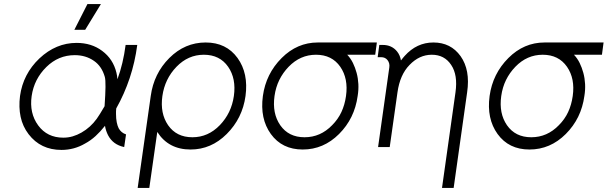

<svg xmlns="http://www.w3.org/2000/svg" viewBox="-20 -720 2975 940"><path d="M355 -510Q254 -510 173 -434Q93 -358 78 -250Q71 -195 81 -148Q91 -101 120 -63Q179 14 281 14Q343 14 396 -17Q424 -32 448 -54Q472 -76 494 -104Q496 -91 500 -79.5Q504 -68 509 -58Q521 -35 540.5 -20.5Q560 -6 588 0L597 -62Q585 -66 576 -73.5Q567 -81 561 -92Q555 -104 551.5 -121.5Q548 -139 548 -162Q548 -167 548 -174Q548 -181 549 -189Q589 -260 615 -338Q641 -416 652 -500H595Q589 -454 579 -412Q569 -370 555 -332Q554 -341 553 -349Q552 -357 550 -364Q534 -431 480 -471Q428 -510 355 -510ZM346 -450Q400 -450 440 -422Q478 -396 493 -344Q497 -330 496.5 -294Q496 -258 492 -200Q479 -178 469.5 -162.5Q460 -147 454 -139Q423 -96 379 -71Q358 -59 336 -52.5Q314 -46 290 -46Q211 -46 167 -106Q123 -166 135 -250Q147 -333 207 -392Q266 -450 346 -450ZM344 -574H397L474 -700H408Z M978 -452Q1056 -452 1097 -393Q1137 -335 1125 -250Q1113 -166 1056 -107Q999 -48 922 -48Q844 -48 803 -107Q763 -165 775 -250Q787 -334 844 -393Q901 -452 978 -452ZM987 -512Q885 -512 809 -436Q733 -360 718 -250L654 200H711L750 -74Q805 12 913 12Q1014 12 1090 -64Q1167 -141 1182 -250Q1197 -361 1143 -436Q1088 -512 987 -512Z M1536 -512Q1435 -512 1359 -436Q1282 -359 1267 -250Q1252 -139 1306 -64Q1361 12 1462 12Q1564 12 1640 -64Q1716 -140 1731 -250Q1736 -280 1734.5 -308.5Q1733 -337 1726 -363Q1719 -389 1708 -411.5Q1697 -434 1680 -452H1817L1825 -512ZM1527 -452Q1605 -452 1646 -393Q1686 -335 1674 -250Q1668 -207 1651.5 -171.5Q1635 -136 1606 -107Q1549 -48 1471 -48Q1393 -48 1352 -107Q1312 -165 1324 -250Q1330 -293 1347.5 -328.5Q1365 -364 1393 -393Q1450 -452 1527 -452Z M2201 200 2267 -268Q2275 -323 2267 -367Q2259 -411 2235 -445Q2187 -512 2102 -512Q2020 -512 1961 -446Q1957 -441 1952 -435.5Q1947 -430 1943 -424Q1941 -436 1936.5 -447Q1932 -458 1924 -468Q1898 -500 1854 -500H1837L1829 -440H1846Q1866 -440 1877 -426Q1889 -411 1886 -390L1831 0H1848H1877H1888L1926 -268Q1938 -354 1985 -402Q2033 -452 2094 -452Q2156 -452 2189 -402Q2222 -353 2210 -268L2144 200Z M2646 -512Q2545 -512 2469 -436Q2392 -359 2377 -250Q2362 -139 2416 -64Q2471 12 2572 12Q2674 12 2750 -64Q2826 -140 2841 -250Q2846 -280 2844.5 -308.5Q2843 -337 2836 -363Q2829 -389 2818 -411.5Q2807 -434 2790 -452H2927L2935 -512ZM2637 -452Q2715 -452 2756 -393Q2796 -335 2784 -250Q2778 -207 2761.5 -171.5Q2745 -136 2716 -107Q2659 -48 2581 -48Q2503 -48 2462 -107Q2422 -165 2434 -250Q2440 -293 2457.5 -328.5Q2475 -364 2503 -393Q2560 -452 2637 -452Z"/></svg>

Font: Unageo
Style: Light-Italic
Weight: 300
Designer: Richard Sepsi
Foundry: Richard Sepsi
Version: Version 2.000